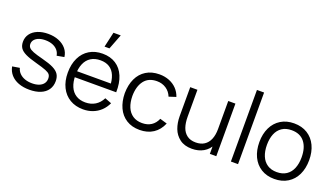

<svg xmlns="http://www.w3.org/2000/svg" viewBox="-69 -1309 3219 1852"><g transform="rotate(20 1541.0 -382.5)"><path d="M40 -140.7 115 -153Q122.8 -122.2 144.8 -99.6Q166.8 -77 200.4 -64.8Q234 -52.7 275.7 -52.7Q316.2 -52.7 346.1 -64.3Q376 -76 392 -97.7Q408 -119.3 408 -148.7Q408 -174.7 396.4 -189.9Q384.8 -205.2 352.2 -218.2Q319.7 -231.2 248 -250.7Q173.3 -270.7 132.3 -290.7Q91.3 -310.7 74 -336.5Q56.7 -362.3 56.7 -401Q56.7 -446.5 82.3 -481.5Q108 -516.5 154.5 -535.8Q201 -555 261.7 -555Q322 -555 370.4 -535.3Q418.8 -515.7 448.4 -479.9Q478 -444.2 483.3 -397.7L408.3 -384Q403.2 -415.3 383.5 -438.7Q363.8 -462 332.3 -474.7Q300.8 -487.3 260.7 -488Q222.7 -488.8 193.2 -478.6Q163.8 -468.3 147.4 -449.1Q131 -429.8 131 -404.7Q131 -382.5 144.2 -367.4Q157.3 -352.3 190.5 -339.2Q223.7 -326.2 289 -309.7Q364.7 -290.3 406.5 -269.4Q448.3 -248.5 466.3 -220.3Q484.3 -192.2 484.3 -149.7Q484.3 -99 458.8 -61.9Q433.3 -24.8 385.3 -5.2Q337.3 14.3 271.7 14.3Q208.8 14.3 159.8 -4.1Q110.8 -22.5 80.1 -57.3Q49.3 -92.2 40 -140.7Z M565 -267.7Q565 -355.3 596.4 -420.2Q627.8 -485.2 685.5 -520.1Q743.2 -555 820.7 -555Q900 -555 956.8 -518.4Q1013.7 -481.8 1042.6 -412.9Q1071.5 -344 1068.8 -249.3H994V-275.3Q992.7 -345.5 973 -392.6Q953.3 -439.7 915.5 -463.7Q877.7 -487.7 822.7 -487.7Q765 -487.7 724.7 -462.2Q684.3 -436.8 663.7 -388.2Q643 -339.5 643 -270Q643 -202.2 663.7 -154.1Q684.3 -106 724.3 -80.7Q764.3 -55.3 820.7 -55.3Q878.2 -55.3 921.6 -82Q965 -108.7 990 -159.3L1058.7 -133Q1037.3 -86.2 1002.2 -52.9Q967 -19.7 921.3 -2.3Q875.7 15 823.3 15Q745.3 15 686.9 -19.8Q628.5 -54.7 596.8 -118.7Q565 -182.7 565 -267.7ZM617 -311H1029.7V-249.3H617ZM812.5 -625H862.8L922.5 -780H847.7Z M1149.5 -270Q1150.5 -355.7 1180.6 -419.9Q1210.7 -484.2 1267.8 -519.6Q1324.8 -555 1404.2 -555Q1458.2 -555 1504.1 -536.9Q1550 -518.8 1582.4 -485.1Q1614.8 -451.3 1629.8 -405.7L1557.8 -382.3Q1538.8 -430.5 1497.8 -457.6Q1456.8 -484.7 1403.5 -484.7Q1317.2 -484.7 1272.8 -426.7Q1228.5 -368.7 1227.5 -270Q1228.2 -204.5 1248.2 -156.3Q1268.2 -108.2 1307.5 -81.8Q1346.8 -55.3 1403.5 -55.3Q1458.2 -55.3 1496.9 -80.5Q1535.7 -105.7 1556.2 -154.3L1629.8 -132.7Q1599.8 -60.7 1541.8 -22.8Q1483.8 15 1403.5 15Q1323.8 15 1266.9 -21Q1210 -57 1180.2 -121.4Q1150.5 -185.8 1149.5 -270Z M1723 -243V-540H1797V-264.3Q1797 -200 1812.8 -154.7Q1828.7 -109.3 1863.6 -83Q1898.5 -56.7 1953.7 -56.7Q2005.3 -56.7 2040.9 -79.8Q2076.5 -102.8 2094.9 -146.8Q2113.3 -190.7 2113.3 -252L2165.3 -240.3Q2165.3 -159.3 2136.8 -102.1Q2108.3 -44.8 2057.4 -15.8Q2006.5 13.3 1939.3 13.3Q1862.3 13.3 1813.9 -23.5Q1765.5 -60.3 1744.2 -117.2Q1723 -174 1723 -243ZM2121 -133H2113.3V-540H2187V0H2121Z M2337 -735H2410.3V0H2337Z M2530.5 -270.7Q2530.5 -355.2 2561.6 -419.6Q2592.7 -484 2650.6 -519.5Q2708.5 -555 2786.2 -555Q2865.7 -555 2923.4 -519.1Q2981.2 -483.2 3011.7 -418.8Q3042.2 -354.5 3042.2 -270.7Q3042.2 -185.7 3011.4 -121.1Q2980.7 -56.5 2922.8 -20.8Q2864.8 15 2786.2 15Q2707 15 2649.3 -21.1Q2591.7 -57.2 2561.1 -121.9Q2530.5 -186.7 2530.5 -270.7ZM2964.2 -270.7Q2964.2 -370.5 2918.7 -427.6Q2873.2 -484.7 2786.2 -484.7Q2727 -484.7 2687.2 -457.8Q2647.5 -431 2628 -383Q2608.5 -335 2608.5 -270.7Q2608.5 -205 2628.8 -156.5Q2649 -108 2688.8 -81.7Q2728.5 -55.3 2786.2 -55.3Q2844.7 -55.3 2884.6 -82.1Q2924.5 -108.8 2944.3 -157.4Q2964.2 -206 2964.2 -270.7Z"/></g></svg>

Font: Tap Sans
Style: Regular
Weight: 400
Designer: Tap Payments
Foundry: Tap Payments
Version: Version 1.001;Glyphs 3.1.2 (3151)